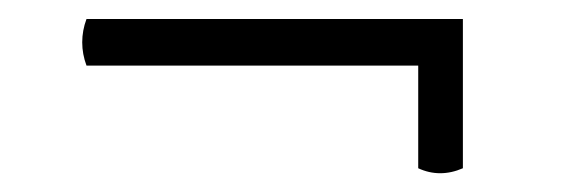

<svg xmlns="http://www.w3.org/2000/svg" viewBox="-20 -406 594 202"><path d="M71 -386C65 -370 65 -353 71 -337H420V-229C435 -222 451 -222 467 -229V-337V-386Z"/></svg>

Font: Arima Koshi
Style: Regular
Weight: 400
Designer: Joana Correia and Natanael Gama
Foundry: NDISCOVER
Version: Version 1.019;PS 001.019;hotconv 1.0.88;makeotf.lib2.5.64775